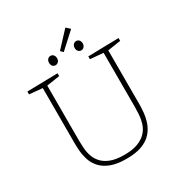

<svg xmlns="http://www.w3.org/2000/svg" viewBox="-209 -1077 1173 1237"><g transform="rotate(-30 377.0 -458.0)"><path d="M490 -688 718 -693V-672L613 -656L621 -667V-256Q621 -228 617.5 -193.5Q614 -159 602 -124Q590 -89 564 -59Q538 -29 492 -11Q446 7 375 7Q303 7 257 -11.5Q211 -30 185.5 -60Q160 -90 149.5 -124Q139 -158 136.5 -190.5Q134 -223 134 -247V-667L142 -657L37 -667V-688L264 -693V-672L159 -656L167 -667V-247Q167 -223 169 -192.5Q171 -162 181 -132Q191 -102 213 -77.5Q235 -53 274 -37.5Q313 -22 375 -22Q438 -22 478 -38Q518 -54 541 -80Q564 -106 573.5 -137.5Q583 -169 585 -200Q587 -231 587 -256V-667L595 -658L490 -667ZM471 -744Q458 -744 449.5 -753.5Q441 -763 441 -778Q441 -794 450 -803.5Q459 -813 471 -813Q484 -813 492.5 -803.5Q501 -794 501 -778Q501 -763 492 -753.5Q483 -744 471 -744ZM280 -744Q266 -744 258 -753.5Q250 -763 250 -778Q250 -794 259 -803.5Q268 -813 280 -813Q293 -813 301.5 -803.5Q310 -794 310 -778Q310 -763 301 -753.5Q292 -744 280 -744ZM367 -791 349 -809 455 -923 483 -897Z"/></g></svg>

Font: Bitter Thin ExtraLight
Style: Regular
Weight: 250
Version: Version 2.002